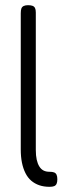

<svg xmlns="http://www.w3.org/2000/svg" viewBox="-20 -709 274 740"><path d="M171 11Q149 11 131.5 5Q114 -1 100.5 -12.5Q87 -24 78 -42Q69 -60 64.5 -82.5Q60 -105 60 -133V-658Q60 -670 62.5 -676.5Q65 -683 71.5 -686Q78 -689 88 -689Q99 -689 105.5 -686.5Q112 -684 115 -678Q118 -672 118 -661V-131Q118 -109 121.5 -93.5Q125 -78 131.5 -67.5Q138 -57 147.5 -52Q157 -47 170 -47Q182 -47 188.5 -44.5Q195 -42 198 -35.5Q201 -29 201 -18Q201 -7 198 -0.5Q195 6 188.5 8.5Q182 11 171 11Z"/></svg>

Font: Fredoka SemiCondensed Light
Style: Regular
Weight: 300
Width: 4
Designer: Ben Nathan
Foundry: Milena B. Brandão, Ben Nathan
Version: Version 2.001